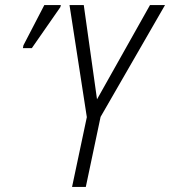

<svg xmlns="http://www.w3.org/2000/svg" viewBox="-20 -734 668 754"><path d="M263 0H317L375 -275L628 -714H569L361 -344L309 -714H253L321 -274ZM70 -545H105L217 -706L219 -714H154L72 -556Z"/></svg>

Font: Noto Sans Condensed Light
Style: Italic
Weight: 300
Width: 3
Italic angle: -12°
Designer: Monotype Design Team
Foundry: Monotype Imaging Inc.
Version: Version 2.013